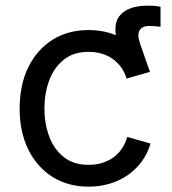

<svg xmlns="http://www.w3.org/2000/svg" viewBox="-20 -661 619 692"><path d="M445.3 -388.7 411.6 -480.5Q380.9 -564.5 409.9 -602.5Q439 -640.6 512.7 -640.6Q529.3 -640.6 540.8 -639.4Q552.2 -638.2 558.6 -636.7V-564.5Q548.3 -565.9 537.4 -566.7Q526.4 -567.4 518.1 -567.4Q492.2 -567.4 482.9 -551.3Q473.6 -535.2 485.4 -502L520.5 -401.9ZM299.3 11.7Q225.1 11.7 169.2 -23.4Q113.3 -58.6 82 -122.1Q50.8 -185.5 50.8 -269.5Q50.8 -355 82 -418.7Q113.3 -482.4 169.2 -517.6Q225.1 -552.7 299.3 -552.7Q338.9 -552.7 374 -542.5Q409.2 -532.2 438.2 -512.9Q467.3 -493.7 488.3 -465.6Q509.3 -437.5 520.5 -401.9L436 -377.9Q430.2 -398.9 418 -416.5Q405.8 -434.1 388.4 -447Q371.1 -460 348.6 -467Q326.2 -474.1 299.3 -474.1Q244.6 -474.1 209.5 -445.6Q174.3 -417 157.2 -370.6Q140.1 -324.2 140.1 -269.5Q140.1 -215.8 157.2 -169.7Q174.3 -123.5 209.5 -95.2Q244.6 -66.9 299.3 -66.9Q326.7 -66.9 349.6 -74.2Q372.6 -81.5 390.4 -95Q408.2 -108.4 420.4 -127Q432.6 -145.5 438.5 -167.5L522.5 -143.6Q511.7 -106.9 490.5 -78.4Q469.2 -49.8 439.9 -29.5Q410.6 -9.3 375 1.2Q339.4 11.7 299.3 11.7Z"/></svg>

Font: Adwaita Sans
Style: Regular
Weight: 400
Designer: Rasmus Andersson
Foundry: rsms
Version: Version 4.001;git-9221beed3